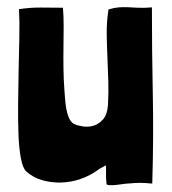

<svg xmlns="http://www.w3.org/2000/svg" viewBox="-20 -524 490 546"><path d="M283 -1Q283 2 291 2.5Q299 3 309 2Q319 1 329 -0.5Q339 -2 343 -2Q355 -3 363 -3.5Q371 -4 378 -4Q385 -4 393 -3.5Q401 -3 413 -2Q417 -134 414.5 -257Q412 -380 412 -503Q388 -501 372 -502Q356 -503 343 -503.5Q330 -504 317.5 -503Q305 -502 288 -497V-493Q283 -460 283.5 -427Q284 -394 285.5 -360.5Q287 -327 288 -293Q289 -259 287 -225Q285 -198 273 -184.5Q261 -171 246 -166.5Q231 -162 215.5 -164.5Q200 -167 192 -171Q191 -172 190 -172Q189 -172 188 -173Q180 -179 175.5 -190Q171 -201 168.5 -215Q166 -229 165 -243.5Q164 -258 163 -270Q161 -297 160.5 -328Q160 -359 160.5 -390Q161 -421 161 -450Q161 -479 159 -502Q124 -502 96.5 -502.5Q69 -503 34 -498Q36 -464 35 -419Q34 -374 33 -325.5Q32 -277 31.5 -229.5Q31 -182 32.5 -142Q34 -102 39.5 -73.5Q45 -45 55 -36Q76 -18 102 -11Q128 -4 155.5 -5Q183 -6 209 -15Q235 -24 256 -39Q261 -43 268.5 -47Q276 -51 281 -54Q282 -40 281.5 -29Q281 -18 283 -1Z"/></svg>

Font: Londrina Solid
Style: Regular
Weight: 400
Designer: Marcelo Magalhaes
Foundry: Marcelo Magalhães
Version: Version 1.002